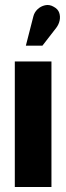

<svg xmlns="http://www.w3.org/2000/svg" viewBox="-20 -745 264 765"><path d="M204 -634Q214 -647 217.5 -663Q221 -679 216 -694Q211 -709 194 -718Q177 -728 159.5 -724Q142 -720 129.5 -708Q117 -696 113 -680L83 -563H149ZM39 0H185V-500H39Z"/></svg>

Font: Advent Pro ExtraBold
Style: Regular
Weight: 800
Designer: VivaRado, Andreas Kalpakidis
Foundry: VivaRado, Andreas Kalpakidis
Version: Version 3.000